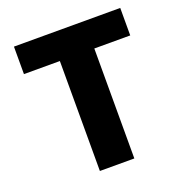

<svg xmlns="http://www.w3.org/2000/svg" viewBox="-144 -954 1039 1083"><g transform="rotate(-20 375.5 -412.5)"><path d="M56.5 -660H272.1V0H478.9V-660H694.5V-825H56.5Z"/></g></svg>

Font: Hussar
Style: BdWide
Weight: 700
Foundry: Cannot Into Space Fonts
Version: Version 2.00